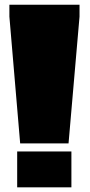

<svg xmlns="http://www.w3.org/2000/svg" viewBox="-20 -798 383 818"><path d="M20 -777.8H318.8V-727.1L272 -187H65.9L20 -727.1ZM53.2 -152.8H284.2V0H53.2Z"/></svg>

Font: AlfaSlabOne-Regular
Style: Regular
Weight: 400
Designer: JM Sole
Foundry: JM Sole
Version: Version 1.001